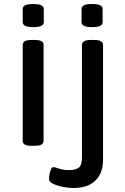

<svg xmlns="http://www.w3.org/2000/svg" viewBox="-20 -724 620 956"><path d="M138 2Q113 2 103 -4.5Q93 -11 93 -23V-500Q93 -512 103 -518.5Q113 -525 138 -525H152Q177 -525 187 -518.5Q197 -512 197 -500V-23Q197 -11 187 -4.5Q177 2 152 2ZM146 -589Q117 -589 105 -595.5Q93 -602 93 -614V-679Q93 -691 105 -697.5Q117 -704 146 -704Q174 -704 186 -697.5Q198 -691 198 -679V-614Q198 -602 186 -595.5Q174 -589 146 -589ZM347 212Q319 212 290.5 206Q262 200 243 190.5Q224 181 224 168Q224 163 225 153.5Q226 144 229 133.5Q232 123 236 115.5Q240 108 245 108Q253 108 273.5 115.5Q294 123 323 123Q357 123 372.5 110.5Q388 98 388 62V-500Q388 -512 398.5 -518.5Q409 -525 434 -525H447Q472 -525 482.5 -518.5Q493 -512 493 -500V72Q493 117 475.5 148.5Q458 180 425.5 196Q393 212 347 212ZM439 -589Q410 -589 398 -595.5Q386 -602 386 -614V-679Q386 -691 398 -697.5Q410 -704 439 -704Q467 -704 479 -697.5Q491 -691 491 -679V-614Q491 -602 479 -595.5Q467 -589 439 -589Z"/></svg>

Font: Asap Expanded Medium
Style: Regular
Weight: 500
Width: 7
Designer: Pablo Cosgaya
Foundry: Omnibus-Type
Version: Version 3.001